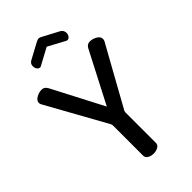

<svg xmlns="http://www.w3.org/2000/svg" viewBox="-285 -1042 1127 1127"><g transform="rotate(-45 279.0 -478.0)"><path d="M227 -35V-288Q227 -290 224 -299L17 -672Q13 -679 13 -687Q13 -706 35 -718.5Q57 -731 80 -731Q102 -731 115 -707L280 -390L444 -707Q456 -731 479 -731Q502 -731 523.5 -718.5Q545 -706 545 -687Q545 -679 542 -672L335 -299Q333 -291 333 -288V-35Q333 -19 317.5 -9.5Q302 0 280 0Q258 0 242.5 -9.5Q227 -19 227 -35ZM279 -888 175 -832Q170 -829 166 -829Q155 -829 147.5 -839.5Q140 -850 140 -864Q140 -885 158 -895L262 -951Q274 -956 279 -956Q288 -956 296 -951L400 -896Q419 -884 419 -863Q419 -850 411.5 -839.5Q404 -829 393 -829Q391 -829 387 -830Q385 -832 383 -832Z"/></g></svg>

Font: AkaAcidDosis
Style: SemiBold
Weight: 600
Designer: Edgar Tolentino, Pablo Impallari, Igino Marini, Cyberella
Foundry: Edgar Tolentino, Pablo Impallari, Igino Marini, Cyberella
Version: Version 1.007